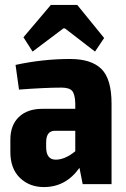

<svg xmlns="http://www.w3.org/2000/svg" viewBox="-20 -746 511 778"><path d="M112 -537 75 -595 186 -726H293L402 -592L365 -537L243 -631H237ZM264 -507Q350 -507 391 -466.5Q432 -426 432 -326V0H315L302 -66Q247 12 158 12Q99 12 60.5 -25.5Q22 -63 22 -130V-180Q22 -239 56.5 -272Q91 -305 151 -305H285V-327Q284 -364 272.5 -377.5Q261 -391 229 -391Q163 -391 57 -383L43 -483Q154 -507 264 -507ZM206 -99Q243 -99 285 -133V-216H201Q167 -215 167 -169V-150Q167 -99 206 -99Z"/></svg>

Font: exo2condensed_b
Style: Bold
Weight: 700
Width: 3
Designer: Natanael Gama
Version: Version 1.001;PS 001.001;hotconv 1.0.70;makeotf.lib2.5.58329